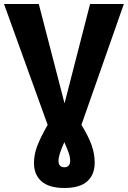

<svg xmlns="http://www.w3.org/2000/svg" viewBox="-33 -713 636 955"><path d="M372 -92Q407 -35 422.5 8.5Q438 52 438 97Q438 155 401.5 188.5Q365 222 287 222Q211 222 173.5 189Q136 156 136 98Q136 57 151.5 15Q167 -27 204 -92L-13 -693H160L288 -199L415 -693H583ZM287 -6Q258 57 258 87Q258 103 265.5 111Q273 119 287 119Q301 119 308.5 110.5Q316 102 316 87Q316 69 309 48.5Q302 28 287 -6Z"/></svg>

Font: FiraGOUPP
Style: Bold
Weight: 700
Designer: bBox Type
Foundry: bBox Type GmbH
Version: Version 1.001